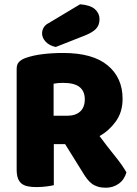

<svg xmlns="http://www.w3.org/2000/svg" viewBox="-20 -871 642 899"><path d="M232 -196V-4Q221 -1 197.5 2Q174 5 151 5Q128 5 110.5 1.5Q93 -2 81.5 -11Q70 -20 64 -36Q58 -52 58 -78V-549Q58 -570 69.5 -581.5Q81 -593 101 -600Q135 -612 180 -617.5Q225 -623 276 -623Q414 -623 484 -565Q554 -507 554 -408Q554 -346 522 -302Q490 -258 446 -234Q482 -185 517 -142Q552 -99 572 -64Q562 -29 535.5 -10.5Q509 8 476 8Q454 8 438 3Q422 -2 410 -11Q398 -20 388 -33Q378 -46 369 -61L285 -196ZM295 -329Q333 -329 355 -348.5Q377 -368 377 -406Q377 -444 352.5 -463.5Q328 -483 275 -483Q260 -483 251 -482Q242 -481 231 -479V-329ZM355 -851Q404 -847 425 -827.5Q446 -808 446 -782Q446 -753 429.5 -736Q413 -719 378 -705L241 -651Q212 -657 194.5 -675Q177 -693 177 -715Q177 -729 184.5 -742Q192 -755 208 -763Z"/></svg>

Font: Baloo Bhaina
Style: Regular
Weight: 400
Designer: Manish Minz, Shuchita Grover and Ek Type
Foundry: Ek Type
Version: Version 1.443;PS 1.000;hotconv 16.6.51;makeotf.lib2.5.65220;